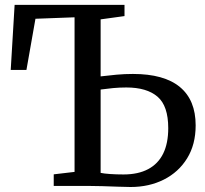

<svg xmlns="http://www.w3.org/2000/svg" viewBox="-20 -763 840 788"><path d="M516 4.5Q495.5 4.5 464 3.2Q432.5 2 399.5 1Q366.5 0 339 0H200.5V-47.5L286 -57.5V-692L125.5 -686L88.5 -476H24L40 -743H491V-697L393 -683.5V-449.5Q425 -453.5 458.5 -456.5Q492 -459.5 525.5 -459.5Q653.5 -459.5 718.2 -406Q783 -352.5 783 -248.5Q783 -170 748 -113.2Q713 -56.5 652.5 -26Q592 4.5 516 4.5ZM487 -47Q547 -47 588 -68.8Q629 -90.5 649.8 -132.8Q670.5 -175 670.5 -237Q670.5 -328.5 626.5 -366.2Q582.5 -404 498.5 -404Q470.5 -404 444 -401.5Q417.5 -399 393 -395.5V-53.5Q407 -50.5 431.8 -48.8Q456.5 -47 487 -47Z"/></svg>

Font: Merriweather 28pt
Style: Regular
Weight: 400
Version: Version 2.100